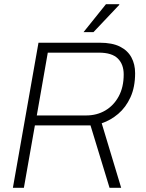

<svg xmlns="http://www.w3.org/2000/svg" viewBox="-20 -888 689 908"><path d="M41 0 162 -686H451Q511 -686 547.5 -667.5Q584 -649 601.5 -616.5Q619 -584 619 -542Q619 -476 597 -428Q575 -380 539 -349.5Q503 -319 461 -305L553 0H498L408 -295H145L93 0ZM154 -342H387Q438 -342 478 -365.5Q518 -389 541.5 -432.5Q565 -476 565 -536Q565 -584 537 -611.5Q509 -639 448 -639H206ZM375 -736 481 -868H544V-865L422 -736Z"/></svg>

Font: Archivo SemiCondensed Thin
Style: Italic
Weight: 250
Width: 4
Italic angle: -10°
Designer: Hector Gatti
Foundry: Omnibus-Type
Version: Version 2.001